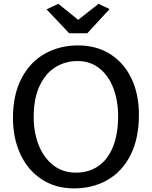

<svg xmlns="http://www.w3.org/2000/svg" viewBox="-20 -992 806 1019"><path d="M394.5 -751Q490.7 -751 563.7 -705.6Q636.7 -660.2 677 -576.9Q717.3 -493.7 717.3 -382.8Q717.3 -257.3 672.9 -169.4Q628.4 -81.5 550.5 -36.9Q472.7 7.8 372.1 7.8Q274.9 7.8 201.7 -40Q128.4 -87.9 88.6 -172.9Q48.8 -257.8 48.8 -365.7Q48.8 -489.7 94.5 -576.7Q140.1 -663.6 218.5 -707.3Q296.9 -751 394.5 -751ZM391.1 -668Q326.2 -668 273.4 -635Q220.7 -602.1 189.7 -535.2Q158.7 -468.3 158.7 -370.1Q158.7 -291 184.6 -223.9Q210.4 -156.7 261.2 -116.2Q312 -75.7 383.3 -75.7Q451.2 -75.7 501.7 -110.4Q552.2 -145 579.6 -212.6Q606.9 -280.3 606.9 -377Q606.9 -456.5 582 -522.9Q557.1 -589.4 508.5 -628.7Q460 -668 391.1 -668ZM289.6 -971.7 395 -886.7 502.9 -971.7 561.5 -943.8 443.4 -815.4H347.2L227.1 -942.4Z"/></svg>

Font: Merriweather Sans
Style: Regular
Weight: 400
Designer: Eben Sorkin
Foundry: Eben Sorkin
Version: Version 1.006; ttfautohint (v1.4.1) -l 6 -r 50 -G 0 -x 11 -H